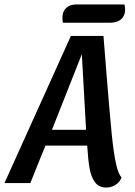

<svg xmlns="http://www.w3.org/2000/svg" viewBox="-48 -821 604 861"><path d="M428 20Q396 20 378.5 -3Q361 -26 354 -64.5Q347 -103 343 -168H156Q133 -113 88 0H-28L270 -660H416Q425 -552 431 -472Q445 -300 453 -220Q461 -140 471.5 -90Q482 -40 497 -26Q491 -6 471.5 7Q452 20 428 20ZM238 -373 185 -239H338L319 -578ZM513 -777Q513 -751 495.5 -735Q478 -719 445 -719H234Q232 -727 232 -743Q232 -770 249 -785.5Q266 -801 293 -801H510Q513 -791 513 -777Z"/></svg>

Font: Sansita
Style: Italic
Weight: 400
Italic angle: -11°
Designer: Pablo Cosgaya
Foundry: Omnibus-Type
Version: Version 1.006